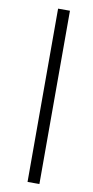

<svg xmlns="http://www.w3.org/2000/svg" viewBox="-96 -739 454 942"><g transform="rotate(10 131.0 -268.5)"><path d="M113.8 -700.2H172.9V163.1H113.8Z"/></g></svg>

Font: Junicode Two Beta VF
Style: Regular
Weight: 400
Designer: Peter S. Baker
Foundry: Briery Creek Software
Version: Version 1.031 beta; ttfautohint (v1.8.1.43-b0c9)